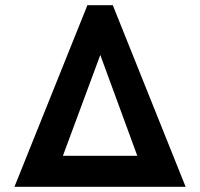

<svg xmlns="http://www.w3.org/2000/svg" viewBox="-20 -717 768 737"><path d="M315.5 -697H413L692.5 0H35.5ZM507 -119 365 -506 221.5 -119Z"/></svg>

Font: HK Grotesk
Style: Bold
Weight: 700
Designer: Alfredo Marco Pradil
Foundry: Hanken Design Co.
Version: Version 3.001